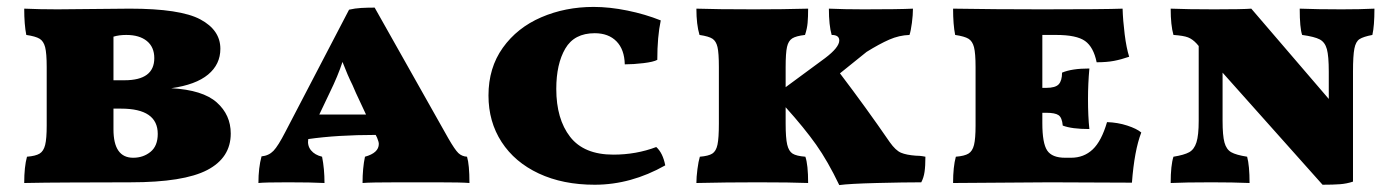

<svg xmlns="http://www.w3.org/2000/svg" viewBox="-20 -527 4043 555"><path d="M647 -141Q647 -71 579 -35.5Q511 0 357 0Q236 0 187 0.5Q138 1 113 1L50 2Q50 -45 58 -74Q83 -76 94.5 -83Q106 -90 110.5 -108Q115 -126 115 -164V-333Q115 -373 110.5 -390.5Q106 -408 94.5 -415Q83 -422 56 -426Q50 -456 50 -502Q94 -500 146 -500L355 -502Q501 -502 559 -471Q617 -440 617 -386Q617 -341 581.5 -311.5Q546 -282 475 -272Q566 -267 606.5 -231Q647 -195 647 -141ZM345 -426Q324 -426 308 -421V-295H340Q426 -295 426 -359Q426 -391 404.5 -408.5Q383 -426 345 -426ZM436 -140Q436 -213 330 -213H308V-153Q308 -71 365 -71Q394 -71 415 -88Q436 -105 436 -140Z M1337 2Q1314 0 1244 0H1192H1133Q1050 0 1028 2Q1028 -41 1035 -74Q1075 -85 1075 -111Q1075 -117 1070 -129L1066 -137Q955 -137 871 -125Q868 -106 879 -92.5Q890 -79 911 -74Q918 -39 918 2Q880 0 812 0Q745 0 727 2Q727 -42 736 -75Q757 -77 770.5 -91Q784 -105 805 -146L989 -499Q1006 -503 1024 -504Q1042 -505 1063 -505L1276 -127Q1295 -94 1305 -84.5Q1315 -75 1330 -74Q1337 -51 1337 2ZM1038 -196 1009 -258 999 -281Q985 -309 970 -348Q957 -308 933 -259L903 -196Z M1880 -354Q1869 -348 1840 -344.5Q1811 -341 1786 -341Q1785 -384 1762 -407.5Q1739 -431 1699 -431Q1640 -431 1614 -386.5Q1588 -342 1588 -270Q1588 -183 1628 -131.5Q1668 -80 1753 -80Q1819 -80 1877 -102Q1896 -85 1903 -49Q1804 7 1699 7Q1607 7 1537.5 -25.5Q1468 -58 1430 -116.5Q1392 -175 1392 -251Q1392 -331 1433.5 -389Q1475 -447 1544.5 -477Q1614 -507 1696 -507Q1742 -507 1793.5 -496.5Q1845 -486 1890 -468Q1880 -421 1880 -354Z M2627 -77Q2632 -77 2638.5 -76.5Q2645 -76 2655 -74Q2655 -47 2652.5 -30Q2650 -13 2643 0Q2594 0 2514.5 2Q2435 4 2406 8Q2373 -61 2339 -109Q2305 -157 2251 -217V-170Q2251 -128 2255.5 -109Q2260 -90 2271 -83Q2282 -76 2308 -74Q2316 -51 2316 2Q2266 0 2170 0Q2079 0 1993 2Q1993 -15 1996 -38Q1999 -61 2003 -74Q2028 -76 2039 -83Q2050 -90 2054 -109Q2058 -128 2058 -170V-333Q2058 -374 2054 -391Q2050 -408 2039.5 -415Q2029 -422 2002 -426Q1993 -456 1993 -502Q2049 -500 2159 -500Q2244 -500 2316 -502Q2316 -478 2314.5 -461Q2313 -444 2307 -426Q2281 -423 2270 -416Q2259 -409 2255 -391.5Q2251 -374 2251 -333V-275L2365 -359Q2406 -390 2406 -410Q2406 -426 2384 -426Q2376 -454 2376 -502Q2420 -500 2477 -500Q2579 -500 2619 -502Q2619 -484 2616 -461Q2613 -438 2609 -426Q2579 -425 2550.5 -412.5Q2522 -400 2485 -377L2408 -315Q2484 -215 2552 -116Q2569 -92 2584.5 -85.5Q2600 -79 2627 -77Z M3279 -144Q3259 -92 3252 1L3015 0L2735 2Q2735 -45 2743 -74Q2768 -76 2779.5 -83Q2791 -90 2795.5 -108Q2800 -126 2800 -164V-333Q2800 -373 2795.5 -390.5Q2791 -408 2779.5 -415Q2768 -422 2741 -426Q2735 -456 2735 -502Q2853 -500 2992 -500Q3172 -500 3225 -502Q3226 -468 3231 -428Q3236 -388 3244 -363Q3221 -355 3200 -351Q3179 -347 3150 -347Q3141 -391 3116.5 -408.5Q3092 -426 3033 -426H2993V-273H3004Q3031 -273 3040.5 -283.5Q3050 -294 3050 -317Q3078 -329 3129 -329Q3125 -285 3125 -241Q3125 -190 3129 -154Q3078 -154 3052 -164Q3050 -187 3040 -194Q3030 -201 3004 -201H2993V-171Q2993 -113 3007 -92Q3021 -71 3059 -71H3076Q3113 -71 3138.5 -95Q3164 -119 3180 -174Q3211 -173 3238.5 -164Q3266 -155 3279 -144Z M3953 -502Q3953 -452 3947 -426Q3921 -421 3910 -414Q3899 -407 3895 -386.5Q3891 -366 3891 -320V-2Q3873 4 3853.5 5.5Q3834 7 3803 7L3514 -317V-178Q3514 -135 3519.5 -115Q3525 -95 3539 -87Q3553 -79 3585 -74Q3592 -48 3592 2Q3544 0 3482 0Q3406 0 3364 2Q3364 -49 3372 -74Q3403 -79 3417.5 -87Q3432 -95 3438.5 -115.5Q3445 -136 3445 -178V-394L3439 -401Q3427 -414 3414 -419Q3401 -424 3372 -426Q3364 -454 3364 -502Q3412 -500 3490 -500Q3572 -500 3597 -502L3821 -241V-320Q3821 -365 3815.5 -385Q3810 -405 3795 -413Q3780 -421 3744 -426Q3737 -446 3737 -502Q3787 -500 3858 -500Q3913 -500 3953 -502Z"/></svg>

Font: Vollkorn SC Black
Style: Regular
Weight: 900
Designer: Friedrich Althausen
Foundry: Friedrich Althausen
Version: Version 4.015